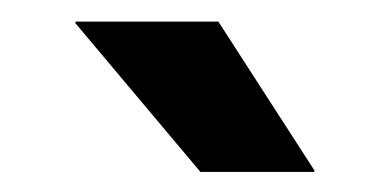

<svg xmlns="http://www.w3.org/2000/svg" viewBox="-20 -706 363 182"><path d="M187 -685.5 278 -544.5V-543H170L51.5 -684V-685.5Z"/></svg>

Font: Anek Bangla Medium SemiBold
Style: Regular
Weight: 600
Version: Version 1.003